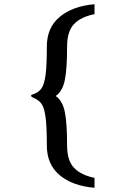

<svg xmlns="http://www.w3.org/2000/svg" viewBox="-20 -804 540 910"><path d="M428 -737V-784Q324 -775 263 -724Q202 -673 202 -584Q202 -497 196.5 -452.5Q191 -408 178.5 -388Q166 -368 142 -359Q127 -355 127 -350Q127 -345 142 -339Q167 -328 179 -308.5Q191 -289 196.5 -244.5Q202 -200 202 -114Q202 -25 262.5 26Q323 77 428 86V39Q364 26 331 -8.5Q298 -43 298 -114Q298 -222 287 -274.5Q276 -327 244 -349Q276 -371 287 -423.5Q298 -476 298 -584Q298 -655 330.5 -689.5Q363 -724 428 -737Z"/></svg>

Font: LXGW Marker Gothic
Style: Regular
Weight: 400
Version: Version 1.001